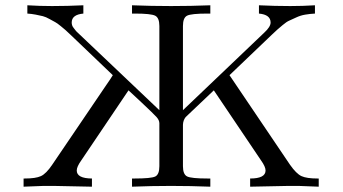

<svg xmlns="http://www.w3.org/2000/svg" viewBox="-20 -703 1290 723"><path d="M68.8 0V-30.8H73.2Q114.3 -30.8 134 -39.8Q153.8 -48.8 176.8 -83L378.9 -380.9Q397 -406.7 404.8 -419.9Q397 -426.8 262.2 -556.2Q260.3 -558.1 245.1 -572.5Q230 -586.9 226.6 -589.8Q223.1 -592.8 209 -604.5Q194.8 -616.2 188 -619.6Q181.2 -623 167 -631.1Q152.8 -639.2 141.4 -642.1Q129.9 -645 114.5 -647.9Q99.1 -650.9 83 -651.9V-683.1Q129.9 -680.2 175.8 -680.2Q233.9 -680.2 293.9 -683.1V-651.9Q250 -647.9 250 -618.2Q250 -613.3 251.5 -608.2Q252.9 -603 257.6 -597.4Q262.2 -591.8 264.2 -588.9Q266.1 -585.9 272.5 -580.1Q278.8 -574.2 279.8 -573.2L580.1 -288.1V-605Q580.1 -635.7 564.5 -643.8Q548.8 -651.9 487.8 -651.9H477.1V-683.1Q550.3 -680.2 624 -680.2Q698.2 -680.2 772 -683.1V-651.9H761.2Q700.2 -651.9 684.6 -644Q668.9 -636.2 668.9 -605V-288.1L975.1 -580.1Q999 -602.1 999 -618.2Q999 -647.9 955.1 -651.9V-683.1Q1015.1 -680.2 1073.2 -680.2Q1120.1 -680.2 1166 -683.1V-651.9Q1147 -650.9 1129.4 -647.9Q1111.8 -645 1095.9 -637.5Q1080.1 -629.9 1069.6 -625.5Q1059.1 -621.1 1044.4 -608.6Q1029.8 -596.2 1024.4 -591.6Q1019 -586.9 1003.9 -572.5Q988.8 -558.1 986.8 -556.2Q852.1 -427.2 844.2 -419.9L1071.8 -83Q1095.7 -48.8 1115.2 -39.8Q1134.8 -30.8 1175.8 -30.8H1180.2V0L1105 -2.9H1065.9L921.9 0V-30.8Q980 -30.8 980 -61Q980 -75.2 962.9 -99.1L785.2 -362.8Q682.1 -264.6 679.2 -262.2Q669.4 -250 668.9 -232.9V-77.1Q668.9 -46.4 684.6 -38.6Q700.2 -30.8 762.2 -30.8H772V0Q697.8 -2.9 624 -2.9Q549.8 -2.9 477.1 0V-30.8H486.8Q548.8 -30.8 564.5 -38.3Q580.1 -45.9 580.1 -77.1V-238.8Q580.1 -250 570.1 -261.5Q560.1 -272.9 512.2 -317.9Q483.4 -344.7 463.9 -362.8L286.1 -99.1Q269 -75.2 269 -61Q269 -31.2 326.2 -30.8V0L183.1 -2.9H144Z"/></svg>

Font: CMU Serif Upright Italic
Style: UprightItalic
Weight: 500
Version: Version 0.7.0